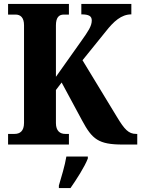

<svg xmlns="http://www.w3.org/2000/svg" viewBox="-20 -734 717 975"><path d="M21 0H330V-54H311C285 -54 264 -69 264 -109V-277L293 -315L397 -122C448 -27 480 0 603 0H677V-54H671C633 -54 612 -77 574 -140L399 -428L517 -574C557 -625 596 -661 647 -661V-714H393V-661C432 -661 446 -652 446 -630C446 -601 427 -574 393 -526L264 -344V-605C264 -645 279 -660 304 -660H330V-714H21V-660H59C84 -660 102 -645 102 -606V-110C102 -68 81 -54 54 -54H21ZM279 208V221H338C368 178 410 113 426 71V61H317C310 105 291 168 279 208Z"/></svg>

Font: Noto Serif Sinhala Condensed ExtraBold
Style: Regular
Weight: 800
Width: 3
Designer: Jelle Bosma - Monotype Design Team
Foundry: Monotype Imaging Inc.
Version: Version 2.007